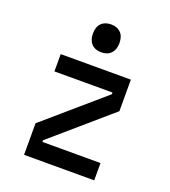

<svg xmlns="http://www.w3.org/2000/svg" viewBox="-152 -964 954 1075"><g transform="rotate(20 325.0 -426.5)"><path d="M116 -600H534V-412L188 -113V-103H534V0H116V-188L462 -487V-497H116ZM325 -687Q288 -687 267 -709Q246 -731 246 -770Q246 -810 267 -831.5Q288 -853 325 -853Q362 -853 383 -831.5Q404 -810 404 -770Q404 -731 383 -709Q362 -687 325 -687Z"/></g></svg>

Font: Martian Mono SemiCondensed
Style: Regular
Weight: 400
Width: 4
Designer: Roman Shamin
Foundry: Evil Martians
Version: Version 1.000